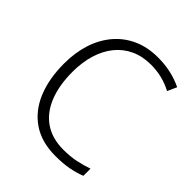

<svg xmlns="http://www.w3.org/2000/svg" viewBox="-202 -852 990 990"><g transform="rotate(45 293.0 -357.0)"><path d="M379 -672Q318 -672 269.5 -649.5Q221 -627 187.5 -585.5Q154 -544 136.5 -486.5Q119 -429 119 -359Q119 -263 147 -191.5Q175 -120 231 -81Q287 -42 370 -42Q419 -42 460 -50.5Q501 -59 538 -72V-20Q503 -6 461.5 2Q420 10 364 10Q263 10 195 -36Q127 -82 92.5 -165Q58 -248 58 -359Q58 -439 79.5 -505.5Q101 -572 142.5 -621Q184 -670 243.5 -697Q303 -724 380 -724Q429 -724 473.5 -714Q518 -704 557 -685L534 -634Q499 -653 460 -662.5Q421 -672 379 -672Z"/></g></svg>

Font: Noto Sans Display Light
Style: Regular
Weight: 300
Designer: Monotype Design Team
Foundry: Monotype Imaging Inc.
Version: Version 2.003